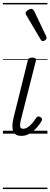

<svg xmlns="http://www.w3.org/2000/svg" viewBox="-20 -905 341 1300"><path d="M125 15Q102 15 88 6.5Q74 -2 68.5 -18.5Q63 -35 64 -57.5Q65 -80 72 -108L168 -495Q171 -506 177.5 -510.5Q184 -515 198 -515Q213 -515 219.5 -509.5Q226 -504 223 -494L123 -100Q117 -77 116 -62Q115 -47 120 -40Q125 -33 136 -33Q152 -33 168 -43.5Q184 -54 199 -71.5Q214 -89 226 -108Q232 -116 239 -116.5Q246 -117 254 -112Q263 -106 264.5 -100Q266 -94 262 -87Q251 -66 230 -42Q209 -18 182.5 -1.5Q156 15 125 15ZM270 -627Q266 -627 262.5 -629Q259 -631 255 -638L157 -804Q155 -808 154 -811.5Q153 -815 153 -818Q155 -825 161.5 -831Q168 -837 176.5 -841Q185 -845 193 -845Q203 -845 211 -831L293 -659Q295 -655 295 -652Q295 -649 295 -646Q294 -638 285.5 -632.5Q277 -627 270 -627ZM0 365H301V375H0ZM0 -20H301V0H0ZM0 -505H301V-500H0ZM0 -885H301V-875H0Z"/></svg>

Font: Playwrite IS Guides
Style: Regular
Weight: 400
Designer: Veronika Burian, José Scaglione
Foundry: TypeTogether
Version: Version 1.003